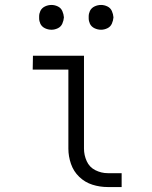

<svg xmlns="http://www.w3.org/2000/svg" viewBox="-20 -755 615 775"><path d="M188 -635Q174 -635 161.5 -641Q149 -647 143 -659Q138 -670 138 -681V-689Q138 -700 143 -711Q149 -723 161.5 -729Q174 -735 188 -735Q201 -735 213.5 -729Q226 -723 231.5 -710.5Q237 -698 238 -685Q237 -672 231.5 -659.5Q226 -647 213.5 -641Q201 -635 188 -635ZM388 -635Q374 -635 361.5 -641Q349 -647 343 -659Q338 -670 338 -681V-689Q338 -700 343 -711Q349 -723 361.5 -729Q374 -735 388 -735Q401 -735 413.5 -729Q426 -723 431.5 -710.5Q437 -698 438 -685Q437 -672 431.5 -659.5Q426 -647 413.5 -641Q401 -635 388 -635ZM415 0Q383 0 353 -9.5Q323 -19 300 -41Q277 -63 266.5 -93.5Q256 -124 256 -155V-474H112L113 -530H319V-155Q319 -129 330 -104.5Q341 -80 365 -68Q389 -56 415 -56H471V0Z"/></svg>

Font: Jozsika Light
Style: Regular
Weight: 300
Monospace: yes
Designer: Belleve Invis
Foundry: Belleve Invis
Version: 2.1.0